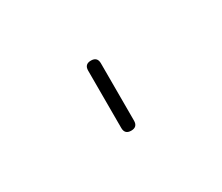

<svg xmlns="http://www.w3.org/2000/svg" viewBox="-40 -185 302 261"><g transform="rotate(-30 111.0 -55.0)"><path d="M101 -10V-100Q101 -110 111 -110Q121 -110 121 -100V-10Q121 0 111 0Q101 0 101 -10Z"/></g></svg>

Font: Rounded Mplus 1c Thin
Style: Regular
Weight: 250
Version: Version 1.059.20150529